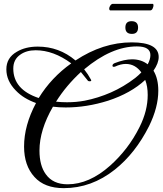

<svg xmlns="http://www.w3.org/2000/svg" viewBox="-20 -913 844 997"><path d="M311 64Q211 64 159 6Q105 -53 105 -152Q105 -262 167 -378Q136 -389 109.5 -405Q83 -421 62 -443Q13 -493 13 -553Q13 -613 67 -644Q112 -671 176 -671Q287 -671 372 -599Q514 -693 664 -693Q804 -693 804 -617Q804 -585 777 -546Q802 -505 802 -442Q802 -356 754 -258Q683 -117 576 -32Q455 64 311 64ZM328 -382Q352 -382 374.5 -384Q397 -386 419 -390Q490 -404 556 -433Q622 -462 682 -508Q691 -515 699 -522.5Q707 -530 714 -537Q682 -581 633 -581Q607 -581 577 -567Q575 -566 571 -566Q564 -566 564 -572Q564 -580 575 -585Q626 -605 666 -605Q713 -605 747 -579Q761 -605 761 -627Q761 -672 691 -672Q559 -672 417 -553Q437 -528 452 -500Q457 -492 448 -491H445Q437 -491 434 -497L400 -539Q363 -505 330.5 -466.5Q298 -428 271 -385Q300 -382 328 -382ZM181 -404Q246 -510 350 -584Q258 -652 165 -652Q117 -652 85 -629Q49 -604 49 -557Q49 -448 181 -404ZM331 44Q443 44 552 -53Q598 -94 636.5 -144Q675 -194 705 -254Q747 -338 747 -420Q747 -465 734 -498Q660 -429 541 -390Q430 -355 321 -355Q304 -355 287.5 -356Q271 -357 255 -359Q185 -238 185 -131Q185 -53 218 -8Q255 44 331 44ZM665 -737Q631 -737 631 -770Q631 -803 663 -803Q697 -803 697 -770Q697 -737 665 -737ZM552 -859Q547 -861 547 -868Q547 -876 553 -884.5Q559 -893 566 -893H773Q777 -893 777 -885Q777 -878 772.5 -868.5Q768 -859 760 -859Z"/></svg>

Font: Carattere
Style: Regular
Weight: 400
Designer: Robert E. Leuschke
Foundry: Robert E. Leuschke
Version: Version 1.010; ttfautohint (v1.8.3)